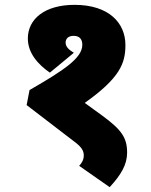

<svg xmlns="http://www.w3.org/2000/svg" viewBox="-20 -652 625 793"><path d="M288 -632C164 -632 95 -573 95 -493C95 -432 138 -385 186 -352L285 -434C263 -447 251 -460 251 -476C251 -491 261 -504 284 -504C311 -504 320 -487 320 -467C320 -412 244 -362 102 -280L90 -218L291 -64C317 -44 326 -29 326 -10C326 8 318 21 307 33L433 121C480 70 505 28 505 -22C505 -83 482 -116 403 -174L330 -227C475 -330 498 -390 498 -466C498 -557 430 -632 288 -632Z"/></svg>

Font: Noto Sans Black
Style: Italic
Weight: 900
Italic angle: -12°
Designer: Monotype Design Team
Foundry: Monotype Imaging Inc.
Version: Version 2.013